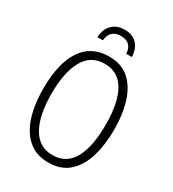

<svg xmlns="http://www.w3.org/2000/svg" viewBox="-217 -1026 1036 1152"><g transform="rotate(30 301.0 -450.0)"><path d="M547 -358Q547 -255 522.5 -172Q498 -89 444 -39.5Q390 10 302 10Q235 10 188 -19Q141 -48 111.5 -99Q82 -150 68.5 -216.5Q55 -283 55 -359Q55 -536 118 -630Q181 -724 303 -724Q388 -724 441.5 -677Q495 -630 521 -547.5Q547 -465 547 -358ZM113 -358Q113 -208 160.5 -124.5Q208 -41 301 -41Q396 -41 442 -123Q488 -205 488 -358Q488 -511 441.5 -592Q395 -673 303 -673Q206 -673 159.5 -590Q113 -507 113 -358ZM303 -910Q357 -910 387.5 -878.5Q418 -847 421 -789H382Q377 -866 302 -866Q227 -866 220 -789H182Q185 -847 217.5 -878.5Q250 -910 303 -910Z"/></g></svg>

Font: Noto Sans Condensed Light
Style: Regular
Weight: 300
Width: 3
Designer: Monotype Design Team
Foundry: Monotype Imaging Inc.
Version: Version 2.013; ttfautohint (v1.8.4.7-5d5b)